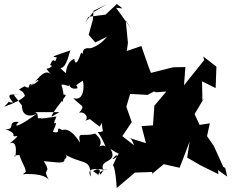

<svg xmlns="http://www.w3.org/2000/svg" viewBox="-20 -839 1207 959"><path d="M238 -256C237 -273 290 -333 309 -362C291 -381 272 -345 293 -330C312 -411 252 -430 324 -409C327 -442 315 -389 363 -397C381 -400 329 -448 344 -429C349 -394 355 -413 394 -436C402 -402 398 -332 346 -349C384 -306 410 -315 375 -276C410 -285 430 -238 395 -233L429 -244L478 -206L505 -255C531 -294 472 -285 494 -184C453 -165 460 -218 510 -102C504 -127 446 -98 449 -89C489 -107 497 -135 455 -172C391 -152 366 -189 380 -126C351 -173 318 -200 292 -189C247 -215 295 -165 244 -181C285 -270 228 -181 262 -257C160 -241 182 -248 190 -252C150 -236 184 -271 154 -279H277ZM1105 0 1095 -6 1048 -110 1014 -159 1028 -223 969 -214 999 -168C983 -201 968 -235 952 -269L1001 -352L991 -337L989 -433L1057 -399L1061 -506L995 -557L1000 -539L899 -413L906 -504L845 -503L734 -475L724 -500L686 -609L556 -565L610 -560L619 -625L608 -737L636 -694L560 -800L592 -797L564 -819L507 -766L422 -755L407 -729L444 -777L513 -817L447 -785L444 -741L423 -665L456 -627L515 -656C455 -583 392 -597 434 -598C372 -605 407 -555 385 -576C360 -498 352 -533 351 -545C303 -529 301 -436 325 -463C247 -512 256 -573 230 -514C284 -494 301 -474 331 -587C228 -552 240 -557 264 -552C226 -455 187 -530 235 -466C202 -506 157 -425 128 -406C184 -465 183 -432 142 -416C111 -428 142 -386 102 -408C46 -376 97 -406 106 -353C121 -370 170 -415 81 -395C137 -380 110 -343 1 -306C52 -355 -2 -325 46 -327C-4 -384 54 -364 99 -363C31 -365 41 -381 90 -311C88 -256 137 -251 172 -277C78 -207 39 -197 74 -230C9 -236 64 -190 5 -194C13 -193 53 -177 47 -164C47 -145 102 -184 28 -122C75 -147 56 -39 54 -57C44 -70 80 -55 130 -81C135 -102 85 -51 70 -89C85 -25 115 2 108 29C130 -4 139 -1 94 31C158 27 210 37 224 60C186 -9 243 38 199 -34C268 -29 306 -17 302 -47C286 -30 336 -58 297 -72C398 -11 432 -53 433 43C408 -3 464 3 503 9C434 36 510 57 445 16C506 -23 458 71 496 13C525 -2 512 19 494 4C479 -44 572 -25 532 -95C624 -35 582 -89 594 -94C583 -108 573 -45 541 -45C592 -101 543 -14 542 -10C544 -20 556 -8 563 100L654 23L740 20V29L798 -19L877 -1C894 -45 911 -88 927 -132L915 -52L980 -14L1071 31L1069 11L1115 43ZM650 -113 591 -159 638 -229 611 -306 630 -370 717 -365 749 -382 761 -378 811 -382 751 -311 744 -213 687 -209 709 -124 629 -149 643 -136 633 -152Z"/></svg>

Font: Hussar Lance
Style: ExBd
Weight: 700
Foundry: Cannot Into Space Fonts, PlusOne Fonts
Version: Version 2.270